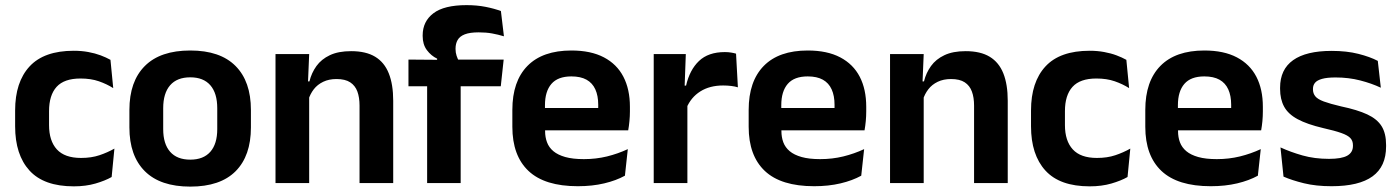

<svg xmlns="http://www.w3.org/2000/svg" viewBox="-20 -696 5316 730"><path d="M260.5 12.5Q147 12.5 92.2 -47.5Q37.5 -107.5 37.5 -216V-276Q37.5 -384 92.5 -443.5Q147.5 -503 260.5 -503Q290 -503 315.8 -498.2Q341.5 -493.5 362.8 -485.5Q384 -477.5 400 -468.5L410.5 -361Q386 -376.5 355.8 -387Q325.5 -397.5 286 -397.5Q224 -397.5 195.2 -365.8Q166.5 -334 166.5 -273.5V-220.5Q166.5 -160.5 196.2 -128Q226 -95.5 288 -95.5Q327.5 -95.5 358 -105.8Q388.5 -116 415 -131L404.5 -23Q380 -9 343 1.8Q306 12.5 260.5 12.5Z M703.5 13.5Q589.5 13.5 530.8 -45Q472 -103.5 472 -211.5V-278Q472 -386.5 530.8 -445.2Q589.5 -504 703.5 -504Q817 -504 875.5 -445.2Q934 -386.5 934 -278V-211.5Q934 -103.5 875.8 -45Q817.5 13.5 703.5 13.5ZM703.5 -89Q753.5 -89 779.8 -119Q806 -149 806 -205V-284.5Q806 -341.5 779.8 -371.8Q753.5 -402 703.5 -402Q653 -402 626.8 -371.8Q600.5 -341.5 600.5 -284.5V-205Q600.5 -149 626.8 -119Q653 -89 703.5 -89Z M1475 0H1347V-294.5Q1347 -325.5 1338.8 -348Q1330.5 -370.5 1311.5 -383Q1292.5 -395.5 1259.5 -395.5Q1230.5 -395.5 1208.8 -385Q1187 -374.5 1173.2 -356.8Q1159.5 -339 1152.5 -316.5L1132.5 -386.5H1156.5Q1164.5 -419 1183.2 -445Q1202 -471 1234.2 -486.2Q1266.5 -501.5 1315 -501.5Q1371.5 -501.5 1406.5 -480.2Q1441.5 -459 1458.2 -417Q1475 -375 1475 -313ZM1155.5 0H1027.5V-490.5H1155.5L1150.5 -371L1155.5 -360.5Z M1754 -676.5Q1793 -676.5 1826 -670Q1859 -663.5 1884.5 -654L1896 -558Q1874.5 -564.5 1851.2 -568.8Q1828 -573 1800 -573Q1766.5 -573 1747.2 -565.5Q1728 -558 1720 -544Q1712 -530 1712 -511V-509.5Q1712 -496 1716 -484Q1720 -472 1725.5 -462.5L1642 -459.5V-473Q1619 -484 1603 -505.5Q1587 -527 1587 -559V-561.5Q1587 -614.5 1627.8 -645.5Q1668.5 -676.5 1754 -676.5ZM1731.5 0H1604V-433H1731.5ZM1884 -368H1533V-469.5L1657 -468.5L1707 -469.5H1895Z M2177 12Q2051 12 1989.5 -46Q1928 -104 1928 -214V-278Q1928 -387 1985.5 -445.5Q2043 -504 2152.5 -504Q2226.5 -504 2276 -478Q2325.5 -452 2350.2 -404.2Q2375 -356.5 2375 -290V-272.5Q2375 -254.5 2373.2 -235.8Q2371.5 -217 2368.5 -200.5H2252.5Q2254 -228 2254.2 -252.8Q2254.5 -277.5 2254.5 -297.5Q2254.5 -332 2243.5 -356.2Q2232.5 -380.5 2210 -393Q2187.5 -405.5 2152.5 -405.5Q2101 -405.5 2076.5 -377Q2052 -348.5 2052 -296V-250.5L2052.5 -236V-197.5Q2052.5 -174.5 2059.8 -155Q2067 -135.5 2084 -121.2Q2101 -107 2129.2 -99Q2157.5 -91 2200 -91Q2246 -91 2287.8 -101.2Q2329.5 -111.5 2367 -129L2356 -28Q2322.5 -9.5 2277.2 1.2Q2232 12 2177 12ZM2342.5 -200.5H1996V-285.5H2342.5Z M2590 -285 2557.5 -370.5H2588.5Q2602 -430 2637.5 -464Q2673 -498 2736 -498Q2749 -498 2759.5 -496.2Q2770 -494.5 2778.5 -492L2785.5 -364Q2774.5 -367.5 2760 -369.2Q2745.5 -371 2729.5 -371Q2678.5 -371 2642.8 -348.5Q2607 -326 2590 -285ZM2593.5 0H2465.5V-490.5H2587.5L2582 -340L2593.5 -335.5Z M3075.5 12Q2949.5 12 2888 -46Q2826.5 -104 2826.5 -214V-278Q2826.5 -387 2884 -445.5Q2941.5 -504 3051 -504Q3125 -504 3174.5 -478Q3224 -452 3248.8 -404.2Q3273.5 -356.5 3273.5 -290V-272.5Q3273.5 -254.5 3271.8 -235.8Q3270 -217 3267 -200.5H3151Q3152.5 -228 3152.8 -252.8Q3153 -277.5 3153 -297.5Q3153 -332 3142 -356.2Q3131 -380.5 3108.5 -393Q3086 -405.5 3051 -405.5Q2999.5 -405.5 2975 -377Q2950.5 -348.5 2950.5 -296V-250.5L2951 -236V-197.5Q2951 -174.5 2958.2 -155Q2965.5 -135.5 2982.5 -121.2Q2999.5 -107 3027.8 -99Q3056 -91 3098.5 -91Q3144.5 -91 3186.2 -101.2Q3228 -111.5 3265.5 -129L3254.5 -28Q3221 -9.5 3175.8 1.2Q3130.5 12 3075.5 12ZM3241 -200.5H2894.5V-285.5H3241Z M3811.5 0H3683.5V-294.5Q3683.5 -325.5 3675.2 -348Q3667 -370.5 3648 -383Q3629 -395.5 3596 -395.5Q3567 -395.5 3545.2 -385Q3523.5 -374.5 3509.8 -356.8Q3496 -339 3489 -316.5L3469 -386.5H3493Q3501 -419 3519.8 -445Q3538.5 -471 3570.8 -486.2Q3603 -501.5 3651.5 -501.5Q3708 -501.5 3743 -480.2Q3778 -459 3794.8 -417Q3811.5 -375 3811.5 -313ZM3492 0H3364V-490.5H3492L3487 -371L3492 -360.5Z M4123 12.5Q4009.5 12.5 3954.8 -47.5Q3900 -107.5 3900 -216V-276Q3900 -384 3955 -443.5Q4010 -503 4123 -503Q4152.5 -503 4178.2 -498.2Q4204 -493.5 4225.2 -485.5Q4246.5 -477.5 4262.5 -468.5L4273 -361Q4248.5 -376.5 4218.2 -387Q4188 -397.5 4148.5 -397.5Q4086.5 -397.5 4057.8 -365.8Q4029 -334 4029 -273.5V-220.5Q4029 -160.5 4058.8 -128Q4088.5 -95.5 4150.5 -95.5Q4190 -95.5 4220.5 -105.8Q4251 -116 4277.5 -131L4267 -23Q4242.5 -9 4205.5 1.8Q4168.5 12.5 4123 12.5Z M4583.5 12Q4457.5 12 4396 -46Q4334.5 -104 4334.5 -214V-278Q4334.5 -387 4392 -445.5Q4449.5 -504 4559 -504Q4633 -504 4682.5 -478Q4732 -452 4756.8 -404.2Q4781.5 -356.5 4781.5 -290V-272.5Q4781.5 -254.5 4779.8 -235.8Q4778 -217 4775 -200.5H4659Q4660.5 -228 4660.8 -252.8Q4661 -277.5 4661 -297.5Q4661 -332 4650 -356.2Q4639 -380.5 4616.5 -393Q4594 -405.5 4559 -405.5Q4507.5 -405.5 4483 -377Q4458.5 -348.5 4458.5 -296V-250.5L4459 -236V-197.5Q4459 -174.5 4466.2 -155Q4473.5 -135.5 4490.5 -121.2Q4507.5 -107 4535.8 -99Q4564 -91 4606.5 -91Q4652.5 -91 4694.2 -101.2Q4736 -111.5 4773.5 -129L4762.5 -28Q4729 -9.5 4683.8 1.2Q4638.5 12 4583.5 12ZM4749 -200.5H4402.5V-285.5H4749Z M5042.5 12Q4983.5 12 4937.8 0.8Q4892 -10.5 4860 -24.5L4848.5 -135.5Q4886.5 -118 4932.2 -105Q4978 -92 5033 -92Q5081 -92 5102.5 -104.2Q5124 -116.5 5124 -141V-144Q5124 -160.5 5114.2 -171Q5104.5 -181.5 5080 -190.2Q5055.5 -199 5011 -209Q4949.5 -223.5 4913.8 -242.8Q4878 -262 4862.5 -290.2Q4847 -318.5 4847 -358V-362.5Q4847 -432 4896.5 -467.2Q4946 -502.5 5043 -502.5Q5100.5 -502.5 5144.8 -491.2Q5189 -480 5218.5 -464.5L5230 -362.5Q5195 -379 5151.5 -390.2Q5108 -401.5 5058 -401.5Q5025.5 -401.5 5006.8 -396.2Q4988 -391 4980 -381.5Q4972 -372 4972 -358.5V-356Q4972 -341 4980.8 -330Q4989.5 -319 5013 -310.2Q5036.5 -301.5 5079 -291.5Q5141 -278.5 5178.5 -261Q5216 -243.5 5233 -216.2Q5250 -189 5250 -145V-139Q5250 -63 5198.5 -25.5Q5147 12 5042.5 12Z"/></svg>

Font: Anek Devanagari Medium SemiBold
Style: Regular
Weight: 600
Version: Version 1.003